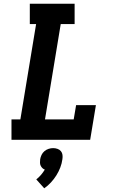

<svg xmlns="http://www.w3.org/2000/svg" viewBox="-20 -755 640 1037"><path d="M42 0V-110H90L175 -625H141V-735H383V-625H308L223 -110H378L391 -187H498L467 0ZM219 262 176 214Q190 203 201.5 189.5Q213 176 222 161Q222 161 222 161Q222 161 222 161Q214 158 208.5 152.5Q203 147 199.5 139.5Q196 132 196 123Q196 114 197 105Q199 93 204.5 81.5Q210 70 220 61.5Q230 53 242.5 49Q255 45 267 45Q279 45 290.5 49Q302 53 309 61.5Q316 70 317.5 81.5Q319 93 317 105Q314 128 305.5 150Q297 172 284.5 192Q272 212 255.5 230Q239 248 219 262Z"/></svg>

Font: Iosevka Curly Slab XBdEx
Style: Italic
Weight: 800
Width: 7
Italic angle: -9°
Monospace: yes
Designer: Belleve Invis
Foundry: Belleve Invis
Version: Version 11.1.0; ttfautohint (v1.8.3)